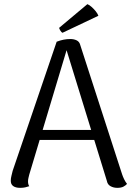

<svg xmlns="http://www.w3.org/2000/svg" viewBox="-20 -894 632 925"><path d="M319 -706Q336 -706 349.5 -699.5Q363 -693 367 -676L568 -55Q572 -43 578 -30.5Q584 -18 592 -8Q586 -1 575 5Q564 11 545 11Q527 11 512.5 3Q498 -5 495 -22L294 -674L307 -673L121 -53Q119 -45 117 -36.5Q115 -28 115 -20Q115 -13 116.5 -7Q118 -1 121 3Q112 6 102 8.5Q92 11 77 11Q55 11 43 2Q31 -7 32 -26Q32 -34 35 -46.5Q38 -59 41 -71L253 -693Q286 -706 319 -706ZM154 -268H471V-220H154ZM454 -818 281 -736Q276 -738 270.5 -747Q265 -756 265 -760L401 -874Q411 -870 421.5 -860.5Q432 -851 441 -840Q450 -829 454 -818Z"/></svg>

Font: Arima
Style: Regular
Weight: 400
Designer: Joana Correia and Natanael Gama
Foundry: NDISCOVER
Version: Version 1.101;gftools[0.9.23]